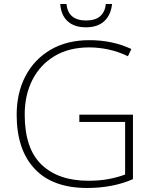

<svg xmlns="http://www.w3.org/2000/svg" viewBox="-20 -926 762 956"><path d="M375 -355H642V-34Q592 -12 534.5 -1Q477 10 414 10Q242 10 152.5 -85.5Q63 -181 63 -355Q63 -462 106 -545.5Q149 -629 230.5 -677.5Q312 -726 425 -726Q483 -726 535 -715Q587 -704 634 -682L617 -646Q569 -669 520.5 -679.5Q472 -690 424 -690Q324 -690 252 -647Q180 -604 141.5 -528.5Q103 -453 103 -356Q103 -186 187 -106Q271 -26 420 -26Q476 -26 521 -34.5Q566 -43 603 -57V-319H375ZM538 -906Q532 -851 499 -820.5Q466 -790 408 -790Q350 -790 317 -820Q284 -850 280 -906H311Q319 -824 409 -824Q455 -824 479 -845.5Q503 -867 507 -906Z"/></svg>

Font: Noto Sans Gujarati UI ExtraLight
Style: Regular
Weight: 200
Designer: Jelle Bosma - Monotype Design Team, Universal Thirst
Foundry: Monotype Imaging Inc.
Version: Version 2.106; ttfautohint (v1.8.4.7-5d5b)